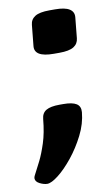

<svg xmlns="http://www.w3.org/2000/svg" viewBox="-132 -566 415 732"><g transform="rotate(-10 76.0 -200.0)"><path d="M-9 125Q-22 125 -38 117Q-54 109 -54 96Q-54 91 -50.5 84.5Q-47 78 -44 72Q-37 59 -24.5 34Q-12 9 0.5 -29.5Q13 -68 18 -121Q20 -144 37 -154Q54 -164 89 -164H103Q138 -164 154 -154Q170 -144 168 -121Q164 -77 142 -33.5Q120 10 91 46Q62 82 34.5 103.5Q7 125 -9 125ZM101 -359Q25 -359 30 -402L38 -482Q40 -503 57.5 -514Q75 -525 113 -525H135Q173 -525 190.5 -514Q208 -503 206 -482L198 -402Q196 -381 178.5 -370Q161 -359 123 -359Z"/></g></svg>

Font: Asap Black
Style: Italic
Weight: 900
Italic angle: -6°
Designer: Pablo Cosgaya
Foundry: Omnibus-Type
Version: Version 3.001